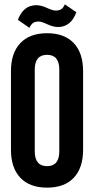

<svg xmlns="http://www.w3.org/2000/svg" viewBox="-20 -862 436 890"><path d="M141.1 -539.1V-161.1Q141.1 -91.8 198.2 -91.8Q254.9 -91.8 254.9 -161.1V-539.1Q254.9 -607.9 198.2 -607.9Q141.1 -607.9 141.1 -539.1ZM30.8 -168V-532.2Q30.8 -616.2 74.2 -662.1Q117.7 -708 198.2 -708Q278.8 -708 322 -662.1Q365.2 -616.2 365.2 -532.2V-168Q365.2 -84 322 -38.1Q278.8 7.8 198.2 7.8Q117.7 7.8 74.2 -38.1Q30.8 -84 30.8 -168ZM237.8 -813Q252.9 -813 262.7 -818.6Q272.5 -824.2 280.8 -841.8L334 -805.2Q308.6 -736.8 249 -736.8Q226.6 -736.8 199.5 -749.5Q172.4 -762.2 159.2 -762.2Q144 -762.2 134.5 -756.3Q125 -750.5 116.2 -732.9L63 -770Q88.4 -837.9 147.9 -837.9Q170.4 -837.9 197.5 -825.4Q224.6 -813 237.8 -813Z"/></svg>

Font: VL Bebas Neue Bold
Style: Regular
Weight: 700
Designer: Ryoichi Tsunekawa
Foundry: Ryoichi Tsunekawa
Version: Version 1.300